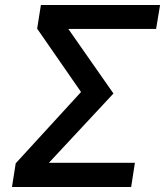

<svg xmlns="http://www.w3.org/2000/svg" viewBox="-20 -750 662 770"><path d="M28 0 43 -95 305 -381 129 -635 144 -730H622L606 -634H254L435 -375L176 -97H521L506 0Z"/></svg>

Font: JetBrains Mono NL SemiBold
Style: Italic
Weight: 600
Italic angle: -9°
Monospace: yes
Designer: Philipp Nurullin, Konstantin Bulenkov
Foundry: JetBrains
Version: Version 2.305; ttfautohint (v1.8.4.7-5d5b)